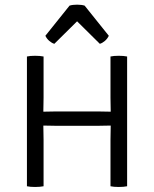

<svg xmlns="http://www.w3.org/2000/svg" viewBox="-20 -778 644 802"><path d="M162 0Q147 3 126.5 3Q105.5 3 92.5 0V-542Q105.5 -545 126.5 -545Q147 -545 162 -542V-370.5Q162 -353 161.5 -340Q161 -327 161 -311.5Q164.5 -311.5 176.5 -311.8Q188.5 -312 200.2 -312.2Q212 -312.5 215 -312.5H388.5Q391.5 -312.5 403.2 -312.2Q415 -312 427 -311.8Q439 -311.5 442.5 -311.5Q442.5 -327 442 -340Q441.5 -353 441.5 -370.5V-542Q455 -545 476 -545Q496.5 -545 511 -542V0Q496.5 3 476 3Q455 3 441.5 0V-193.5Q441.5 -210.5 442 -223.8Q442.5 -237 442.5 -253.5Q439 -253.5 427 -253.2Q415 -253 403.2 -252.8Q391.5 -252.5 388.5 -252.5H215Q212 -252.5 200.2 -252.8Q188.5 -253 176.5 -253.2Q164.5 -253.5 161 -253.5Q161 -237 161.5 -223.8Q162 -210.5 162 -193.5ZM333.5 -754.5 434.5 -628.5Q428.5 -616 418 -607Q407.5 -598 397 -595L302 -689L207 -595Q196.5 -598 186 -607Q175.5 -616 169.5 -628.5L270.5 -754.5Q283 -758.5 302 -758.5Q321 -758.5 333.5 -754.5Z"/></svg>

Font: Signika Negative SC Light
Style: Regular
Weight: 300
Designer: Anna Giedryś
Foundry: Anna Giedryś
Version: Version 2.000; ttfautohint (v1.8.3) -l 8 -r 50 -G 200 -x 9 -